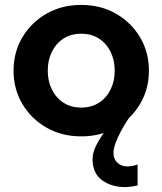

<svg xmlns="http://www.w3.org/2000/svg" viewBox="-20 -542 660 780"><path d="M310 12Q231 12 169 -23.5Q107 -59 71 -119.5Q35 -180 35 -255Q35 -330 71 -390.5Q107 -451 169 -486.5Q231 -522 310 -522Q389 -522 451 -486.5Q513 -451 549 -390.5Q585 -330 585 -255Q585 -180 549 -119.5Q513 -59 451 -23.5Q389 12 310 12ZM310 -105Q352 -105 382.5 -125Q413 -145 429.5 -179Q446 -213 446 -255Q446 -297 429.5 -331Q413 -365 382.5 -385Q352 -405 310 -405Q268 -405 237.5 -385Q207 -365 190.5 -331Q174 -297 174 -255Q174 -213 190.5 -179Q207 -145 237.5 -125Q268 -105 310 -105ZM487 218Q433 218 394.5 190Q356 162 356 104Q356 77 372.5 45.5Q389 14 411 -15Q433 -44 450.5 -63.5Q468 -83 471 -86L506 -66Q504 -63 493.5 -47Q483 -31 471 -8.5Q459 14 450 37.5Q441 61 441 80Q441 104 457 119Q473 134 496 134Q507 134 518 132Q529 130 539 126V211Q529 214 513.5 216Q498 218 487 218Z"/></svg>

Font: MuseoModerno Thin SemiBold
Style: Regular
Weight: 600
Version: Version 1.003